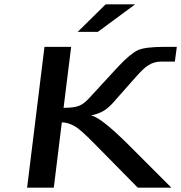

<svg xmlns="http://www.w3.org/2000/svg" viewBox="-20 -865 835 885"><path d="M228 0 265 -301C284 -301 303 -295 323 -284C343 -273 374 -245 416 -202L615 0H770L568 -202C486 -283 430 -327 400 -333C455 -344 481 -367 514 -406L606 -510C628 -535 647 -554 665 -565C683 -576 701 -581 722 -581H786L795 -649H739C680 -649 638 -644 616 -634C594 -624 562 -598 523 -556L395 -417C361 -380 343 -368 273 -368L308 -649H185L105 0ZM603 -845H467L338 -718H431Z"/></svg>

Font: Gamestation Extended
Style: Italic
Weight: 400
Width: 7
Designer: Jonas Hecksher
Foundry: Jonas Hecksher, Playtypeª, e-types AS
Version: Version 1.003